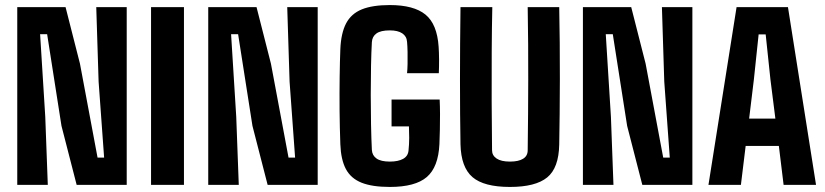

<svg xmlns="http://www.w3.org/2000/svg" viewBox="-20 -724 3232 752"><path d="M47.6 0V-696H236.8L293.2 -474.5L362.1 -106.7H387.8L366.2 -404.5L357 -696H476.3V0H280.2L220.8 -230.9L164.6 -590.1H137.1L157.3 -266.2L167.2 0Z M571.6 0V-696H700.5V0Z M795.6 0V-696H984.8L1041.2 -474.5L1110.1 -106.7H1135.8L1114.2 -404.5L1105 -696H1224.3V0H1028.2L968.8 -230.9L912.6 -590.1H885.1L905.3 -266.2L915.2 0Z M1507 8.2Q1437.7 8.2 1395.9 -8.5Q1354.1 -25.3 1334.6 -62.1Q1315.2 -98.9 1313 -159.1Q1310.6 -224.5 1310 -292.2Q1309.5 -360 1310.3 -421.7Q1311.1 -483.5 1313 -531.1Q1315.6 -594.2 1335.5 -632.3Q1355.4 -670.3 1397.1 -687.3Q1438.8 -704.2 1506.7 -704.2Q1600.6 -704.2 1646.4 -666.9Q1692.2 -629.5 1698 -540.4Q1699.5 -518.7 1699.7 -490Q1699.8 -461.3 1698.7 -437.4H1574.3Q1575.8 -450.5 1576.3 -473.4Q1576.8 -496.3 1576.3 -520.3Q1575.8 -544.3 1574.3 -560.2Q1572.8 -581.9 1555.4 -593.5Q1538.1 -605 1506.7 -605Q1471.3 -605 1454.6 -593.1Q1437.9 -581.2 1436.5 -559.1Q1434.3 -520.7 1433.2 -466.7Q1432.1 -412.7 1432.1 -353.2Q1432.1 -293.6 1433.2 -237.1Q1434.3 -180.5 1436.5 -136.6Q1437.9 -114.8 1455 -103Q1472 -91.1 1507 -91.1Q1539.6 -91.1 1559 -101.9Q1578.4 -112.7 1580.1 -135Q1582.6 -158.2 1582.7 -184.2Q1582.7 -210.2 1581.7 -228.9H1513.6V-334.1H1702Q1703.3 -307.9 1703.4 -276.7Q1703.5 -245.4 1702.8 -215Q1702.1 -184.6 1701.1 -160Q1696.9 -69.4 1651.6 -30.6Q1606.4 8.2 1507 8.2Z M1977.3 8.2Q1875.3 8.2 1830.5 -30.3Q1785.7 -68.8 1783.6 -158.7Q1782.6 -215 1782.1 -278.1Q1781.6 -341.1 1781.6 -409.7Q1781.6 -478.3 1782.1 -550.4Q1782.6 -622.4 1783.6 -696H1908.2Q1906.4 -617.5 1905.9 -522Q1905.3 -426.6 1905.7 -326.7Q1906.2 -226.8 1907.2 -135.2Q1907.2 -115.3 1924.9 -103.2Q1942.7 -91.1 1977.3 -91.1Q2011.1 -91.1 2028.9 -102.3Q2046.8 -113.4 2046.8 -135.4Q2047.8 -210.6 2048.3 -278.7Q2048.8 -346.9 2048.9 -413.5Q2049.1 -480.1 2048.6 -549.4Q2048.1 -618.8 2046.8 -696H2170.3Q2171.8 -629.5 2172.3 -557.6Q2172.8 -485.8 2172.8 -414.2Q2172.7 -342.7 2172 -277.2Q2171.3 -211.7 2170.3 -158Q2168.6 -65.9 2122.9 -28.9Q2077.3 8.2 1977.3 8.2Z M2263.1 0V-696H2452.3L2508.7 -474.5L2577.6 -106.7H2603.3L2581.7 -404.5L2572.5 -696H2691.8V0H2495.7L2436.3 -230.9L2380.1 -590.1H2352.6L2372.8 -266.2L2382.7 0Z M2754.8 0 2864.9 -696H3066.2L3176.1 0H3049.1L3030.5 -152.5H2900.5L2881.9 0ZM2914.1 -259.4H3016.9L2997.5 -412.9L2978.9 -589.3H2951.3L2932.7 -412.7Z"/></svg>

Font: Big Shoulders Text SC Thin
Style: Regular
Weight: 100
Designer: Patric King
Foundry: XO Type Co
Version: Version 2.002